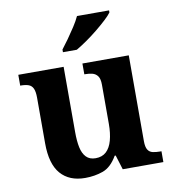

<svg xmlns="http://www.w3.org/2000/svg" viewBox="-85 -841 838 926"><g transform="rotate(-10 333.5 -378.0)"><path d="M258 10Q180.4 10 138.2 -38.5Q96 -87 96 -188V-412Q96 -441 89 -456.5Q82 -472 67 -477.5Q52 -483 28 -483H26V-536H248V-216Q248 -172.6 254.5 -141.3Q261 -110 277.8 -92.5Q294.6 -75 323.8 -75Q356 -75 376 -93.5Q396 -112 405.5 -146.7Q415 -181.4 415 -227V-419Q415 -447.9 405 -461.5Q395 -475 378.8 -479Q362.7 -483 342.6 -483H340V-536H567V-115.6Q567 -87 575.5 -73.5Q584 -60 599.7 -56.5Q615.4 -53 634 -53H642V0H443L421 -71H416.1Q386 -19 345.5 -4.5Q305 10 258 10ZM257 -619Q272 -638 290.5 -664Q309 -690 326.5 -717Q344 -744 354 -766H511V-756Q502 -743 480.5 -723Q459 -703 432 -681Q405 -659 377 -639.5Q349 -620 325 -606H257Z"/></g></svg>

Font: Noto Serif Kannada
Style: Regular
Weight: 400
Designer: Universal Thirst, Indian Type Foundry and the Monotype Design Team
Foundry: Monotype Imaging Inc.
Version: Version 2.003